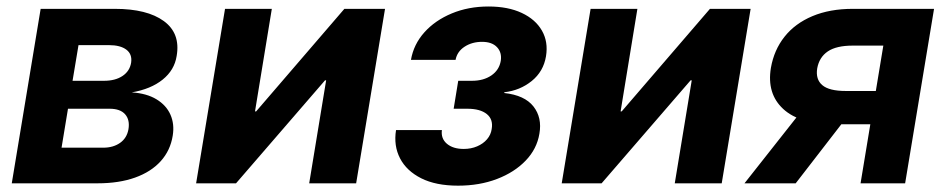

<svg xmlns="http://www.w3.org/2000/svg" viewBox="-20 -570 2940 597"><path d="M16.6 0 106.4 -542.5H336.9Q437.5 -542.5 489.5 -504.4Q541.5 -466.3 529.3 -396Q522.5 -352.1 485.8 -322.5Q449.2 -293 389.6 -282.7Q436 -279.8 466.6 -261.2Q497.1 -242.7 510 -213.4Q522.9 -184.1 517.1 -148.4Q509.8 -102.1 479.7 -68.8Q449.7 -35.6 399.9 -17.8Q350.1 0 283.2 0ZM171.4 -110.8H301.3Q332 -110.8 353.3 -125.7Q374.5 -140.6 379.4 -168Q384.3 -197.3 369.1 -214.6Q354 -231.9 320.8 -231.9H191.4ZM205.6 -318.8H303.7Q338.4 -318.8 360.8 -333.7Q383.3 -348.6 387.7 -375Q391.6 -401.4 373 -415.5Q354.5 -429.7 318.4 -429.7H224.1Z M1087.4 0H941.4L994.1 -320.3H990.7L713.9 0H589.8L679.7 -542.5H825.2L772.9 -223.6H776.4L1050.8 -542.5H1177.2Z M1404.3 7.3Q1335.4 7.3 1289.8 -15.6Q1244.1 -38.6 1223.9 -77.6Q1203.6 -116.7 1211.4 -165.5H1354Q1350.6 -139.2 1369.6 -123Q1388.7 -106.9 1421.9 -106.9Q1444.8 -106.9 1463.6 -115Q1482.4 -123 1494.4 -137Q1506.3 -150.9 1508.8 -168.5Q1514.2 -198.7 1493.7 -215.3Q1473.1 -231.9 1433.1 -231.9H1390.6L1404.8 -318.8H1447.8Q1483.4 -318.8 1507.8 -335.4Q1532.2 -352.1 1537.1 -380.9Q1541 -406.7 1525.4 -423.3Q1509.8 -439.9 1479 -439.9Q1447.8 -439.9 1424.6 -424.8Q1401.4 -409.7 1396.5 -383.8H1257.8Q1266.1 -432.1 1299.6 -469.5Q1333 -506.8 1384.8 -528.3Q1436.5 -549.8 1499 -549.8Q1559.6 -549.8 1602.3 -529.8Q1645 -509.8 1665 -474.9Q1685.1 -439.9 1677.7 -395Q1669.9 -347.7 1633.3 -318.1Q1596.7 -288.6 1548.3 -283.2L1547.9 -280.8Q1611.3 -273.9 1638.7 -239Q1666 -204.1 1657.2 -154.3Q1649.4 -106.9 1614.5 -70.6Q1579.6 -34.2 1525.1 -13.4Q1470.7 7.3 1404.3 7.3Z M2224.1 0H2078.1L2130.9 -320.3H2127.4L1850.6 0H1726.6L1816.4 -542.5H1961.9L1909.7 -223.6H1913.1L2187.5 -542.5H2314Z M2794.4 0H2655.8L2726.6 -428.2H2631.8Q2580.6 -428.2 2554 -410.2Q2527.3 -392.1 2521 -357.4Q2515.6 -323.2 2536.9 -305.2Q2558.1 -287.1 2609.9 -287.1H2760.7L2743.7 -183.6H2576.2Q2466.8 -183.6 2415.3 -231.2Q2363.8 -278.8 2377 -358.9Q2386.7 -414.6 2419.4 -455.8Q2452.1 -497.1 2506.1 -519.8Q2560.1 -542.5 2631.8 -542.5H2884.3ZM2454.1 0H2294.9L2490.2 -247.6H2645.5Z"/></svg>

Font: Inter 16pt
Style: Bold Italic
Weight: 700
Italic angle: -9.3988°
Version: Version 4.001;git-66647c0bb